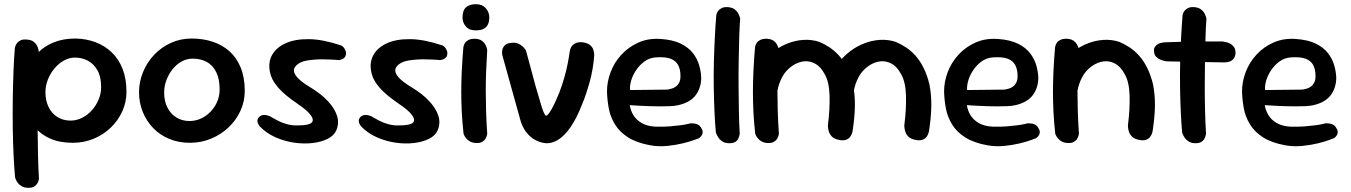

<svg xmlns="http://www.w3.org/2000/svg" viewBox="-20 -684 6451 917"><path d="M328 -2Q266 -2 221 -21.5Q176 -41 148.5 -74.5Q121 -108 107.5 -152.5Q94 -197 94 -247Q94 -304 111 -351Q128 -398 160 -431Q192 -464 237.5 -482Q283 -500 340 -500Q392 -499 436 -482.5Q480 -466 513.5 -434Q547 -402 565.5 -355Q584 -308 584 -246Q584 -196 564 -152Q544 -108 508.5 -74Q473 -40 426.5 -21Q380 -2 328 -2ZM116 213Q96 213 83.5 205.5Q71 198 64 188Q57 178 54.5 170.5Q52 163 52 163Q48 120 45 59Q42 -2 41 -71Q40 -140 41 -210.5Q42 -281 44.5 -344.5Q47 -408 51 -456Q51 -456 53 -462.5Q55 -469 60.5 -477Q66 -485 77.5 -491Q89 -497 108 -495Q128 -494 139.5 -485.5Q151 -477 156.5 -466.5Q162 -456 163.5 -448Q165 -440 165 -440Q163 -401 161.5 -342.5Q160 -284 159.5 -216Q159 -148 159.5 -78Q160 -8 161.5 56Q163 120 166 169Q166 169 165 175.5Q164 182 159 191Q154 200 144 206.5Q134 213 116 213ZM317 -108Q346 -108 372.5 -121.5Q399 -135 419 -157.5Q439 -180 451 -208.5Q463 -237 463 -268Q463 -318 445 -349Q427 -380 399 -394.5Q371 -409 338 -409Q311 -409 285.5 -395Q260 -381 240 -357Q220 -333 208.5 -303.5Q197 -274 197 -243Q197 -205 211.5 -174Q226 -143 253.5 -125.5Q281 -108 317 -108Z M887 -2Q833 -2 788.5 -20.5Q744 -39 712 -72Q680 -105 662 -149Q644 -193 644 -243Q644 -293 663 -339.5Q682 -386 716 -422Q750 -458 796 -479Q842 -500 895 -500Q949 -500 995 -485Q1041 -470 1075.5 -439.5Q1110 -409 1129.5 -361.5Q1149 -314 1149 -250Q1149 -200 1128.5 -155Q1108 -110 1071.5 -75.5Q1035 -41 987.5 -21.5Q940 -2 887 -2ZM885 -106Q914 -106 940 -118Q966 -130 986 -151Q1006 -172 1017.5 -199Q1029 -226 1029 -256Q1029 -307 1012.5 -340Q996 -373 967 -388.5Q938 -404 900 -404Q872 -404 847 -390Q822 -376 803.5 -352.5Q785 -329 774.5 -300.5Q764 -272 764 -242Q764 -202 779 -171.5Q794 -141 821.5 -123.5Q849 -106 885 -106Z M1402 -85Q1459 -85 1470.5 -100.5Q1482 -116 1454 -146Q1442 -159 1421 -174Q1400 -189 1375.5 -206.5Q1351 -224 1328.5 -245Q1306 -266 1289.5 -291Q1273 -316 1268 -347Q1261 -390 1281 -424Q1301 -458 1345.5 -478Q1390 -498 1456.5 -497Q1523 -496 1609 -467Q1609 -467 1613.5 -464.5Q1618 -462 1622.5 -456Q1627 -450 1630.5 -441.5Q1634 -433 1632 -422Q1630 -413 1624.5 -408Q1619 -403 1612.5 -400.5Q1606 -398 1601.5 -397.5Q1597 -397 1597 -397Q1597 -397 1587.5 -398Q1578 -399 1562 -399.5Q1546 -400 1526 -400.5Q1506 -401 1485.5 -399.5Q1465 -398 1446.5 -395Q1428 -392 1414 -385Q1396 -375 1388.5 -363.5Q1381 -352 1385.5 -337.5Q1390 -323 1408.5 -305.5Q1427 -288 1462 -267Q1512 -237 1545 -202Q1578 -167 1589.5 -131.5Q1601 -96 1586 -61Q1575 -36 1545 -21Q1515 -6 1473.5 -1Q1432 4 1386 -2.5Q1340 -9 1296.5 -28Q1253 -47 1221 -80Q1221 -80 1218 -84Q1215 -88 1212 -94.5Q1209 -101 1209.5 -109Q1210 -117 1217 -125Q1224 -132 1233 -134Q1242 -136 1250 -134.5Q1258 -133 1263.5 -131Q1269 -129 1269 -129Q1269 -129 1280 -122.5Q1291 -116 1309.5 -106.5Q1328 -97 1352 -90.5Q1376 -84 1402 -85Z M1886 -85Q1943 -85 1954.5 -100.5Q1966 -116 1938 -146Q1926 -159 1905 -174Q1884 -189 1859.5 -206.5Q1835 -224 1812.5 -245Q1790 -266 1773.5 -291Q1757 -316 1752 -347Q1745 -390 1765 -424Q1785 -458 1829.5 -478Q1874 -498 1940.5 -497Q2007 -496 2093 -467Q2093 -467 2097.5 -464.5Q2102 -462 2106.5 -456Q2111 -450 2114.5 -441.5Q2118 -433 2116 -422Q2114 -413 2108.5 -408Q2103 -403 2096.5 -400.5Q2090 -398 2085.5 -397.5Q2081 -397 2081 -397Q2081 -397 2071.5 -398Q2062 -399 2046 -399.5Q2030 -400 2010 -400.5Q1990 -401 1969.5 -399.5Q1949 -398 1930.5 -395Q1912 -392 1898 -385Q1880 -375 1872.5 -363.5Q1865 -352 1869.5 -337.5Q1874 -323 1892.5 -305.5Q1911 -288 1946 -267Q1996 -237 2029 -202Q2062 -167 2073.5 -131.5Q2085 -96 2070 -61Q2059 -36 2029 -21Q1999 -6 1957.5 -1Q1916 4 1870 -2.5Q1824 -9 1780.5 -28Q1737 -47 1705 -80Q1705 -80 1702 -84Q1699 -88 1696 -94.5Q1693 -101 1693.5 -109Q1694 -117 1701 -125Q1708 -132 1717 -134Q1726 -136 1734 -134.5Q1742 -133 1747.5 -131Q1753 -129 1753 -129Q1753 -129 1764 -122.5Q1775 -116 1793.5 -106.5Q1812 -97 1836 -90.5Q1860 -84 1886 -85Z M2253 -1Q2236 -2 2224.5 -8.5Q2213 -15 2206 -24Q2199 -33 2196.5 -39Q2194 -45 2194 -45Q2188 -99 2185.5 -148Q2183 -197 2183 -245.5Q2183 -294 2185.5 -346Q2188 -398 2193 -458Q2193 -458 2194.5 -464.5Q2196 -471 2201 -479Q2206 -487 2217.5 -493Q2229 -499 2248 -499Q2269 -498 2280.5 -490Q2292 -482 2298 -471Q2304 -460 2305.5 -452Q2307 -444 2307 -444Q2304 -395 2302 -348.5Q2300 -302 2300 -254.5Q2300 -207 2301.5 -155.5Q2303 -104 2307 -45Q2307 -45 2305.5 -38Q2304 -31 2299 -22Q2294 -13 2283 -6.5Q2272 0 2253 -1ZM2253 -539Q2223 -538 2206 -556.5Q2189 -575 2189 -600Q2189 -634 2205.5 -649Q2222 -664 2253 -664Q2283 -664 2300 -645Q2317 -626 2317 -600Q2317 -584 2311.5 -570Q2306 -556 2292 -547.5Q2278 -539 2253 -539Z M2587 0Q2573 -1 2556.5 -6.5Q2540 -12 2523.5 -23.5Q2507 -35 2492.5 -54Q2478 -73 2468 -101L2379 -421Q2379 -421 2378 -429Q2377 -437 2379.5 -447.5Q2382 -458 2391 -467.5Q2400 -477 2419 -479Q2438 -482 2451.5 -477Q2465 -472 2474 -464Q2483 -456 2487.5 -449.5Q2492 -443 2492 -443L2539 -269Q2555 -214 2566 -177.5Q2577 -141 2587 -131Q2596 -131 2613 -160Q2630 -189 2651 -241Q2666 -281 2675.5 -314.5Q2685 -348 2691 -378.5Q2697 -409 2701 -438Q2701 -438 2702.5 -445.5Q2704 -453 2710 -462Q2716 -471 2728.5 -477.5Q2741 -484 2763 -482Q2785 -479 2797 -469.5Q2809 -460 2813 -448.5Q2817 -437 2817.5 -428.5Q2818 -420 2818 -420Q2816 -389 2810.5 -356.5Q2805 -324 2796.5 -293.5Q2788 -263 2779 -236Q2770 -209 2761 -188Q2734 -118 2704.5 -76Q2675 -34 2645 -16Q2615 2 2587 0Z M3086 10Q3020 -2 2979.5 -28Q2939 -54 2917 -90Q2895 -126 2887.5 -166.5Q2880 -207 2879 -247Q2879 -294 2896.5 -340Q2914 -386 2948 -423Q2982 -460 3029.5 -481Q3077 -502 3135 -498Q3194 -494 3231.5 -475.5Q3269 -457 3290 -429.5Q3311 -402 3319.5 -371.5Q3328 -341 3329 -314Q3329 -265 3303 -230Q3277 -195 3221 -182Q3205 -178 3182 -177Q3159 -176 3132.5 -176Q3106 -176 3080.5 -177Q3055 -178 3034.5 -179Q3014 -180 3001 -181Q2988 -182 2988 -182Q2991 -158 3004.5 -135Q3018 -112 3044.5 -96.5Q3071 -81 3111 -79Q3149 -78 3179.5 -80.5Q3210 -83 3232 -86Q3254 -89 3265.5 -92Q3277 -95 3277 -95Q3277 -95 3282.5 -95Q3288 -95 3297 -94Q3306 -93 3315 -88Q3324 -83 3330 -71Q3337 -60 3336 -51Q3335 -42 3330.5 -36Q3326 -30 3322 -27Q3318 -24 3318 -24Q3318 -24 3297 -16Q3276 -8 3241.5 0.5Q3207 9 3166.5 13Q3126 17 3086 10ZM2989 -254 3166 -256Q3166 -256 3172.5 -257Q3179 -258 3189 -261Q3199 -264 3208.5 -271Q3218 -278 3224 -290Q3230 -302 3230 -321Q3230 -352 3219 -373Q3208 -394 3183 -403.5Q3158 -413 3113 -410Q3082 -408 3058 -390.5Q3034 -373 3017.5 -348Q3001 -323 2994 -297.5Q2987 -272 2989 -254Z M3464 0Q3444 0 3431.5 -7.5Q3419 -15 3412 -25.5Q3405 -36 3402 -43.5Q3399 -51 3399 -51Q3395 -94 3392.5 -148.5Q3390 -203 3389 -263.5Q3388 -324 3389.5 -385.5Q3391 -447 3394 -504.5Q3397 -562 3401 -611Q3401 -611 3402.5 -617.5Q3404 -624 3410 -632Q3416 -640 3427 -645.5Q3438 -651 3457 -650Q3477 -648 3488.5 -639.5Q3500 -631 3505.5 -620.5Q3511 -610 3513 -602.5Q3515 -595 3515 -595Q3512 -556 3510.5 -503.5Q3509 -451 3508 -391.5Q3507 -332 3507.5 -271Q3508 -210 3509 -152Q3510 -94 3513 -45Q3513 -45 3511.5 -38Q3510 -31 3506 -22Q3502 -13 3492 -6.5Q3482 0 3464 0Z M3982 -17Q3962 -22 3952 -33Q3942 -44 3938.5 -56Q3935 -68 3934.5 -76.5Q3934 -85 3934 -85Q3944 -163 3942 -228.5Q3940 -294 3918 -331Q3900 -365 3874 -379.5Q3848 -394 3819.5 -391Q3791 -388 3763 -369Q3732 -347 3715.5 -315.5Q3699 -284 3693 -250.5Q3687 -217 3686 -186Q3686 -156 3686 -133.5Q3686 -111 3687 -94Q3688 -77 3688 -64Q3688 -64 3688 -59Q3688 -54 3685 -47Q3682 -40 3674 -34Q3666 -28 3650 -27Q3636 -26 3625 -33Q3614 -40 3607.5 -47.5Q3601 -55 3601 -55Q3591 -72 3590 -88Q3589 -104 3590 -125Q3591 -146 3587 -176Q3584 -213 3584.5 -243Q3585 -273 3589 -298Q3593 -323 3602 -346Q3611 -369 3627 -392Q3647 -418 3677 -440.5Q3707 -463 3743 -477Q3779 -491 3817.5 -493.5Q3856 -496 3893 -484Q3917 -474 3941.5 -458Q3966 -442 3987.5 -418Q4009 -394 4026 -360Q4043 -326 4054 -281Q4064 -229 4063 -176Q4062 -123 4052 -58Q4052 -58 4050 -50Q4048 -42 4041.5 -32Q4035 -22 4021 -16.5Q4007 -11 3982 -17ZM3646 -1Q3629 -2 3617.5 -8.5Q3606 -15 3599 -24Q3592 -33 3589.5 -39Q3587 -45 3587 -45Q3581 -99 3578.5 -148Q3576 -197 3576 -245.5Q3576 -294 3578.5 -346Q3581 -398 3586 -458Q3586 -458 3587.5 -464.5Q3589 -471 3594 -479Q3599 -487 3610.5 -493Q3622 -499 3641 -499Q3662 -498 3673.5 -490Q3685 -482 3691 -471Q3697 -460 3698.5 -452Q3700 -444 3700 -444Q3697 -395 3695 -348.5Q3693 -302 3693 -254.5Q3693 -207 3694.5 -155.5Q3696 -104 3700 -45Q3700 -45 3698.5 -38Q3697 -31 3692 -22Q3687 -13 3676 -6.5Q3665 0 3646 -1ZM4347 -17Q4327 -22 4317 -33Q4307 -44 4303.5 -56Q4300 -68 4299.5 -76.5Q4299 -85 4299 -85Q4309 -163 4307 -228.5Q4305 -294 4283 -331Q4265 -365 4239 -379.5Q4213 -394 4184.5 -391Q4156 -388 4128 -369Q4097 -347 4080.5 -315.5Q4064 -284 4058 -250.5Q4052 -217 4051 -186Q4051 -156 4050.5 -137Q4050 -118 4049 -104.5Q4048 -91 4047 -76Q4047 -76 4046.5 -70Q4046 -64 4043.5 -56Q4041 -48 4033.5 -41.5Q4026 -35 4011 -34Q3996 -33 3985.5 -40Q3975 -47 3970 -54Q3965 -61 3965 -61Q3959 -74 3957.5 -90.5Q3956 -107 3956.5 -128.5Q3957 -150 3956 -177Q3953 -214 3952.5 -243.5Q3952 -273 3955 -298Q3958 -323 3967 -346Q3976 -369 3992 -392Q4012 -418 4042 -440.5Q4072 -463 4108 -477Q4144 -491 4182.5 -493.5Q4221 -496 4258 -484Q4282 -474 4306.5 -458Q4331 -442 4352.5 -418Q4374 -394 4391 -360Q4408 -326 4419 -281Q4429 -229 4428 -176Q4427 -123 4417 -58Q4417 -58 4415 -50Q4413 -42 4406.5 -32Q4400 -22 4386 -16.5Q4372 -11 4347 -17Z M4696 10Q4630 -2 4589.5 -28Q4549 -54 4527 -90Q4505 -126 4497.5 -166.5Q4490 -207 4489 -247Q4489 -294 4506.5 -340Q4524 -386 4558 -423Q4592 -460 4639.5 -481Q4687 -502 4745 -498Q4804 -494 4841.5 -475.5Q4879 -457 4900 -429.5Q4921 -402 4929.5 -371.5Q4938 -341 4939 -314Q4939 -265 4913 -230Q4887 -195 4831 -182Q4815 -178 4792 -177Q4769 -176 4742.5 -176Q4716 -176 4690.5 -177Q4665 -178 4644.5 -179Q4624 -180 4611 -181Q4598 -182 4598 -182Q4601 -158 4614.5 -135Q4628 -112 4654.5 -96.5Q4681 -81 4721 -79Q4759 -78 4789.5 -80.5Q4820 -83 4842 -86Q4864 -89 4875.5 -92Q4887 -95 4887 -95Q4887 -95 4892.5 -95Q4898 -95 4907 -94Q4916 -93 4925 -88Q4934 -83 4940 -71Q4947 -60 4946 -51Q4945 -42 4940.5 -36Q4936 -30 4932 -27Q4928 -24 4928 -24Q4928 -24 4907 -16Q4886 -8 4851.5 0.5Q4817 9 4776.5 13Q4736 17 4696 10ZM4599 -254 4776 -256Q4776 -256 4782.5 -257Q4789 -258 4799 -261Q4809 -264 4818.5 -271Q4828 -278 4834 -290Q4840 -302 4840 -321Q4840 -352 4829 -373Q4818 -394 4793 -403.5Q4768 -413 4723 -410Q4692 -408 4668 -390.5Q4644 -373 4627.5 -348Q4611 -323 4604 -297.5Q4597 -272 4599 -254Z M5415 -17Q5395 -22 5385 -33Q5375 -44 5371.5 -56Q5368 -68 5367.5 -76.5Q5367 -85 5367 -85Q5377 -163 5375 -228.5Q5373 -294 5351 -331Q5333 -365 5307 -379.5Q5281 -394 5252.5 -391Q5224 -388 5196 -369Q5165 -347 5148.5 -315.5Q5132 -284 5126 -250.5Q5120 -217 5119 -186Q5119 -156 5119 -133.5Q5119 -111 5120 -94Q5121 -77 5121 -64Q5121 -64 5121 -59Q5121 -54 5118 -47Q5115 -40 5107 -34Q5099 -28 5083 -27Q5069 -26 5058 -33Q5047 -40 5040.5 -47.5Q5034 -55 5034 -55Q5024 -72 5023 -88Q5022 -104 5023 -125Q5024 -146 5020 -176Q5017 -213 5017.5 -243Q5018 -273 5022 -298Q5026 -323 5035 -346Q5044 -369 5060 -392Q5080 -418 5110 -440.5Q5140 -463 5176 -477Q5212 -491 5250.5 -493.5Q5289 -496 5326 -484Q5350 -474 5374.5 -458Q5399 -442 5420.5 -418Q5442 -394 5459 -360Q5476 -326 5487 -281Q5497 -229 5496 -176Q5495 -123 5485 -58Q5485 -58 5483 -50Q5481 -42 5474.5 -32Q5468 -22 5454 -16.5Q5440 -11 5415 -17ZM5079 -1Q5062 -2 5050.5 -8.5Q5039 -15 5032 -24Q5025 -33 5022.5 -39Q5020 -45 5020 -45Q5014 -99 5011.5 -148Q5009 -197 5009 -245.5Q5009 -294 5011.5 -346Q5014 -398 5019 -458Q5019 -458 5020.5 -464.5Q5022 -471 5027 -479Q5032 -487 5043.5 -493Q5055 -499 5074 -499Q5095 -498 5106.5 -490Q5118 -482 5124 -471Q5130 -460 5131.5 -452Q5133 -444 5133 -444Q5130 -395 5128 -348.5Q5126 -302 5126 -254.5Q5126 -207 5127.5 -155.5Q5129 -104 5133 -45Q5133 -45 5131.5 -38Q5130 -31 5125 -22Q5120 -13 5109 -6.5Q5098 0 5079 -1Z M5690 0Q5671 0 5658.5 -7.5Q5646 -15 5639 -25Q5632 -35 5629 -43Q5626 -51 5626 -51Q5622 -94 5619.5 -148.5Q5617 -203 5616 -263.5Q5615 -324 5616.5 -385.5Q5618 -447 5621 -504.5Q5624 -562 5628 -611Q5628 -611 5629.5 -617.5Q5631 -624 5637 -632Q5643 -640 5654 -645.5Q5665 -651 5684 -650Q5704 -648 5715.5 -639.5Q5727 -631 5732.5 -620.5Q5738 -610 5740 -602.5Q5742 -595 5742 -595Q5739 -556 5737.5 -503.5Q5736 -451 5735 -391.5Q5734 -332 5734 -271Q5734 -210 5735.5 -152Q5737 -94 5740 -45Q5740 -45 5738.5 -38Q5737 -31 5732.5 -22Q5728 -13 5718 -6.5Q5708 0 5690 0ZM5828 -386Q5749 -387 5678.5 -388.5Q5608 -390 5553 -391Q5553 -391 5544 -392.5Q5535 -394 5523.5 -398.5Q5512 -403 5502.5 -412Q5493 -421 5492 -437Q5490 -451 5495.5 -459.5Q5501 -468 5509 -472.5Q5517 -477 5523 -478.5Q5529 -480 5529 -480Q5537 -482 5558.5 -482.5Q5580 -483 5611 -484Q5642 -485 5678 -485.5Q5714 -486 5750 -486Q5786 -486 5818 -486Q5818 -486 5824.5 -485Q5831 -484 5840.5 -481.5Q5850 -479 5859.5 -473Q5869 -467 5875 -457Q5881 -447 5881 -432Q5880 -414 5872 -404Q5864 -394 5854 -390.5Q5844 -387 5836 -386.5Q5828 -386 5828 -386Z M6119 10Q6053 -2 6012.5 -28Q5972 -54 5950 -90Q5928 -126 5920.5 -166.5Q5913 -207 5912 -247Q5912 -294 5929.5 -340Q5947 -386 5981 -423Q6015 -460 6062.5 -481Q6110 -502 6168 -498Q6227 -494 6264.5 -475.5Q6302 -457 6323 -429.5Q6344 -402 6352.5 -371.5Q6361 -341 6362 -314Q6362 -265 6336 -230Q6310 -195 6254 -182Q6238 -178 6215 -177Q6192 -176 6165.5 -176Q6139 -176 6113.5 -177Q6088 -178 6067.5 -179Q6047 -180 6034 -181Q6021 -182 6021 -182Q6024 -158 6037.5 -135Q6051 -112 6077.5 -96.5Q6104 -81 6144 -79Q6182 -78 6212.5 -80.5Q6243 -83 6265 -86Q6287 -89 6298.5 -92Q6310 -95 6310 -95Q6310 -95 6315.5 -95Q6321 -95 6330 -94Q6339 -93 6348 -88Q6357 -83 6363 -71Q6370 -60 6369 -51Q6368 -42 6363.5 -36Q6359 -30 6355 -27Q6351 -24 6351 -24Q6351 -24 6330 -16Q6309 -8 6274.5 0.5Q6240 9 6199.5 13Q6159 17 6119 10ZM6022 -254 6199 -256Q6199 -256 6205.5 -257Q6212 -258 6222 -261Q6232 -264 6241.5 -271Q6251 -278 6257 -290Q6263 -302 6263 -321Q6263 -352 6252 -373Q6241 -394 6216 -403.5Q6191 -413 6146 -410Q6115 -408 6091 -390.5Q6067 -373 6050.5 -348Q6034 -323 6027 -297.5Q6020 -272 6022 -254Z"/></svg>

Font: Sour Gummy Medium
Style: Regular
Weight: 500
Designer: Stefie Justprince
Foundry: Eifetstype
Version: Version 1.000